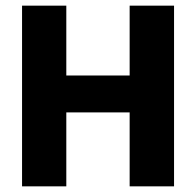

<svg xmlns="http://www.w3.org/2000/svg" viewBox="-20 -659 693 679"><path d="M214.5 0H58V-639H214.5ZM595.5 0H438.5V-639H595.5ZM148 -392H497.5V-261.5H148Z"/></svg>

Font: Anek Telugu Medium
Style: Bold
Weight: 700
Version: Version 1.003